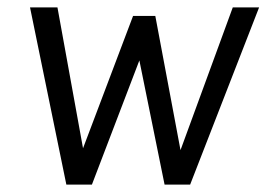

<svg xmlns="http://www.w3.org/2000/svg" viewBox="-20 -498 719 518"><path d="M61 -478H135L204 -98L339 -455H399L467 -93L608 -478H679L493 0H424L356 -335L228 0H159Z"/></svg>

Font: Karla
Style: Italic
Weight: 400
Italic angle: -8°
Designer: Jonathan Pinhorn
Version: Version 2.004;gftools[0.9.33]